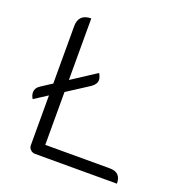

<svg xmlns="http://www.w3.org/2000/svg" viewBox="-128 -819 874 929"><g transform="rotate(20 308.5 -354.5)"><path d="M575 0H154Q140 0 130 -9.5Q120 -19 120 -32V-289L52 -245Q42 -261 42 -276Q42 -300 66 -315L120 -350V-646Q120 -677 136.5 -693Q153 -709 185 -709V-392L311 -474Q322 -455 322 -441Q322 -420 298 -403L185 -330V-58H518Q575 -58 575 0Z"/></g></svg>

Font: K2D ExtraLight
Style: Regular
Weight: 275
Designer: Katatrad Aksorn Co.,Ltd.
Foundry: Cadson Demak Co.,Ltd.
Version: Version 1.000; ttfautohint (v1.6)